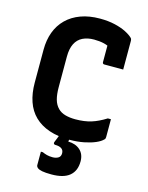

<svg xmlns="http://www.w3.org/2000/svg" viewBox="-139 -806 879 1137"><g transform="rotate(15 300.0 -237.0)"><path d="M341 20Q269 20 215 1.5Q161 -17 125 -52Q89 -87 71.5 -138Q54 -189 54 -254V-456Q54 -515 72 -563.5Q90 -612 125.5 -647Q161 -682 212.5 -701Q264 -720 330 -720Q381 -720 421.5 -710.5Q462 -701 490.5 -686.5Q519 -672 535 -656Q537 -654 538 -651Q539 -648 539.5 -645Q540 -642 540 -639Q540 -602 540 -554.5Q540 -507 540 -464Q511 -464 482 -464Q453 -464 424 -464Q419 -464 416 -467Q413 -470 413 -475Q413 -493 413 -511Q413 -529 413 -551.5Q413 -574 413 -604L441 -562Q416 -578 389 -584.5Q362 -591 328 -591Q288 -591 258.5 -576.5Q229 -562 213.5 -531Q198 -500 198 -452V-265Q198 -220 206.5 -189.5Q215 -159 235 -139Q253 -121 280.5 -113.5Q308 -106 342 -106Q397 -106 439 -119Q481 -132 527 -161H546Q546 -147 546 -133.5Q546 -120 546 -106.5Q546 -93 546 -79.5Q546 -66 546 -51Q546 -46 544.5 -42Q543 -38 540 -36Q526 -21 497 -8.5Q468 4 428 12Q388 20 341 20ZM437 127Q437 185 400.5 215.5Q364 246 290 246Q253 246 232.5 242Q212 238 203.5 230.5Q195 223 195 214Q195 199 195 184.5Q195 170 195 156.5Q195 143 195 132H207Q220 138 235 142Q250 146 270 146Q290 146 304.5 137.5Q319 129 319 109Q319 90 305.5 80.5Q292 71 266 71Q261 71 258 67Q255 63 257 57Q263 43 267.5 31Q272 19 276.5 7.5Q281 -4 285.5 -14.5Q290 -25 294 -36Q297 -42 301.5 -45Q306 -48 318.5 -49.5Q331 -51 357 -51Q354 -42 351.5 -31.5Q349 -21 347 -11.5Q345 -2 342.5 6.5Q340 15 338 22L336 32Q382 33 409.5 58Q437 83 437 127Z"/></g></svg>

Font: Recursive
Style: Bold
Weight: 700
Version: Version 1.085